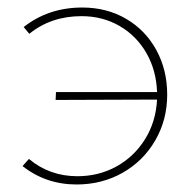

<svg xmlns="http://www.w3.org/2000/svg" viewBox="-20 -486 518 511"><path d="M425 -234Q425 -167 393 -112Q361 -57 306 -26Q251 5 184 5Q102 5 40 -44L57 -63Q112 -17 186 -17Q243 -17 290 -43Q337 -69 366 -115.5Q395 -162 398 -221L128 -220L129 -241H398Q396 -299 369.5 -345Q343 -391 298 -417Q253 -443 197 -443Q116 -443 58 -396L43 -414Q109 -466 199 -466Q264 -466 315.5 -436Q367 -406 396 -353Q425 -300 425 -234Z"/></svg>

Font: Ysabeau SC Extralight
Style: Regular
Weight: 200
Designer: Christian Thalmann (Catharsis Fonts)
Version: Version 0.003